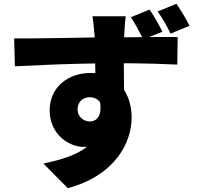

<svg xmlns="http://www.w3.org/2000/svg" viewBox="-20 -883 1040 1005"><path d="M386 -309C386 -355 419 -374 449 -374C472 -374 492 -365 504 -347C515 -270 482 -247 449 -247C418 -247 386 -273 386 -309ZM763 -833 665 -793C688 -758 706 -724 724 -689C691 -688 658 -688 630 -688V-699C631 -717 635 -779 638 -798H464C467 -783 471 -746 475 -698C475 -695 475 -691 476 -687C347 -685 169 -681 54 -682L58 -536C180 -542 328 -549 478 -551C479 -534 479 -517 479 -500C471 -501 463 -501 454 -501C337 -501 240 -427 240 -306C240 -177 344 -114 418 -114C424 -114 430 -114 436 -115C377 -69 294 -45 207 -27L335 102C586 34 669 -139 669 -268C669 -323 655 -373 629 -413C629 -455 629 -505 628 -552C754 -551 848 -548 908 -545L910 -689C879 -690 822 -689 761 -689L830 -717C813 -752 788 -796 763 -833ZM904 -863 805 -823C832 -786 853 -747 873 -707L972 -748C955 -783 929 -825 904 -863Z"/></svg>

Font: Noto Sans JP Black
Style: Regular
Weight: 900
Designer: Ryoko NISHIZUKA 西塚涼子 (kana, bopomofo & ideographs); Paul D. Hunt (Latin, Greek & Cyrillic); Sandoll Communications 산돌커뮤니
Foundry: Adobe
Version: Version 2.002;hotconv 1.0.116;makeotfexe 2.5.65601